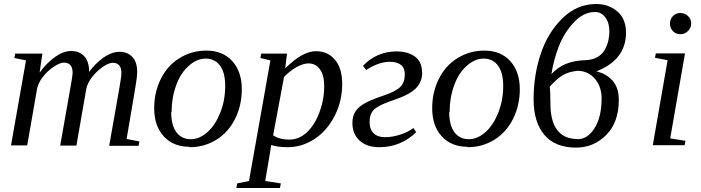

<svg xmlns="http://www.w3.org/2000/svg" viewBox="-20 -726 3505 960"><path d="M426 -364 421 -360Q455 -408 496 -437Q538 -467 577 -467Q618 -467 642 -441Q666 -416 666 -366Q666 -362 664 -338Q663 -321 613 -31L677 -19L673 3H526L576 -281Q587 -342 587 -362Q587 -385 577 -398Q566 -412 544 -412Q523 -412 493 -391Q462 -369 439 -339Q416 -308 411 -279L362 2H281L331 -282Q343 -346 343 -363Q343 -386 333 -399Q322 -413 300 -413Q280 -413 248 -392Q217 -371 193 -340Q170 -309 165 -280L116 1H35L110 -424L52 -436L56 -458H192L178 -363Q212 -410 255 -441Q297 -471 335 -471Q378 -471 402 -444Q426 -417 426 -364Z M838 -166H836Q836 -100 862 -65Q888 -30 934 -30Q978 -30 1018 -66Q1057 -101 1082 -164Q1106 -226 1106 -296Q1106 -363 1080 -398Q1054 -433 1008 -433Q964 -433 924 -397Q883 -361 861 -300Q838 -237 838 -166ZM928 10V8Q847 8 799 -44Q751 -96 751 -185Q751 -265 784 -331Q817 -398 877 -435Q938 -473 1012 -473Q1093 -473 1141 -421Q1189 -368 1189 -280Q1189 -200 1156 -133Q1123 -66 1063 -28Q1002 10 928 10Z M1336 -1 1329 44 1306 179 1384 191 1380 214H1162L1166 191L1225 179L1332 -424L1282 -436L1286 -458H1415L1406 -384Q1492 -470 1560 -470Q1619 -470 1655 -427Q1691 -384 1691 -307Q1691 -221 1654 -148Q1616 -73 1554 -32Q1491 10 1418 10Q1396 10 1372 7Q1350 4 1336 -1ZM1346 -51H1344Q1375 -28 1427 -28Q1475 -28 1514 -64Q1553 -100 1577 -164Q1601 -228 1601 -295Q1601 -349 1580 -379Q1559 -409 1522 -409Q1496 -409 1462 -390Q1426 -369 1400 -341Z M2090 -365 2091 -364Q2091 -315 2057 -282Q2023 -250 1943 -224Q1872 -200 1850 -178Q1828 -156 1828 -117Q1828 -78 1849 -59Q1869 -40 1905 -40Q1942 -40 1981 -53Q2022 -66 2047 -86L2061 -65Q1983 10 1876 10Q1814 10 1778 -23Q1742 -56 1742 -111Q1742 -144 1756 -167Q1770 -190 1801 -208Q1832 -226 1903 -250Q1959 -269 1982 -292Q2004 -314 2004 -354Q2004 -387 1984 -402Q1964 -417 1931 -417Q1873 -417 1811 -376L1795 -397Q1862 -467 1959 -469Q2020 -469 2055 -443Q2090 -417 2090 -365Z M2228 -166H2226Q2226 -100 2252 -65Q2278 -30 2324 -30Q2368 -30 2408 -66Q2447 -101 2472 -164Q2496 -226 2496 -296Q2496 -363 2470 -398Q2444 -433 2398 -433Q2354 -433 2314 -397Q2273 -361 2251 -300Q2228 -237 2228 -166ZM2318 10V8Q2237 8 2189 -44Q2141 -96 2141 -185Q2141 -265 2174 -331Q2207 -398 2267 -435Q2328 -473 2402 -473Q2483 -473 2531 -421Q2579 -368 2579 -280Q2579 -200 2546 -133Q2513 -66 2453 -28Q2392 10 2318 10Z M2962 -369Q3011 -358 3042.5 -323Q3074 -288 3074 -227Q3074 -114 3011 -51Q2948 12 2860 12Q2756 12 2702 -51.5Q2648 -115 2648 -230Q2648 -350 2683.5 -456.5Q2719 -563 2792 -634.5Q2865 -706 2961 -706Q3023 -706 3066.5 -669Q3110 -632 3110 -563Q3110 -427 2962 -369ZM2868 -31V-30Q2918 -30 2953 -85.5Q2988 -141 2988 -234Q2988 -293 2954.5 -332Q2921 -371 2869 -372Q2825 -368 2795.5 -351Q2766 -334 2729 -293Q2732 -268 2732 -210Q2732 -31 2868 -31ZM3027 -570V-569Q3027 -611 3007 -638.5Q2987 -666 2955 -666Q2898 -666 2849.5 -614.5Q2801 -563 2774.5 -495Q2748 -427 2737 -355Q2796 -422 2905 -425Q2941 -426 2966 -440Q2991 -454 3003.5 -476.5Q3016 -499 3021.5 -522Q3027 -545 3027 -570Z M3331 -34 3407 -22 3403 0H3244L3318 -425L3255 -437L3259 -459H3405ZM3436 -609V-608Q3436 -587 3420 -571Q3404 -555 3381 -555Q3360 -555 3345 -570Q3330 -585 3330 -608Q3330 -631 3345 -646Q3360 -661 3381 -661Q3404 -661 3420 -646Q3436 -631 3436 -609Z"/></svg>

Font: Libra Serif Modern
Style: Italic
Weight: 400
Italic angle: -12°
Designer: Stefan Peev, Context Ltd
Foundry: Stefan Peev, Context Ltd
Version: Version 1.000